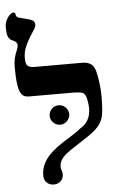

<svg xmlns="http://www.w3.org/2000/svg" viewBox="-67 -862 592 917"><g transform="rotate(-5 229.0 -403.5)"><path d="M417 -388.2Q417 -323.2 411.1 -294.2Q405.3 -265.1 385 -241.7Q364.7 -218.3 313 -185.5Q239.3 -138.7 222.4 -123.3Q205.6 -107.9 199.2 -94.5Q192.9 -81.1 192.9 -65.9Q192.9 -59.1 196.5 -49.3Q200.2 -39.6 200.2 -32.2Q200.2 -11.2 187 1.5Q173.8 14.2 153.8 14.2Q133.3 14.2 120.1 1.5Q106.9 -11.2 106.9 -32.2Q106.9 -74.7 132.3 -110.4Q157.7 -146 213.9 -182.1Q250.5 -205.1 271.2 -218.5Q292 -231.9 300.8 -240.2Q353 -270 353 -334Q353 -351.6 347.9 -377Q342.8 -402.3 330.3 -408.7Q317.9 -415 274.9 -415H71.8Q48.3 -415 37.1 -429.2Q25.9 -443.4 21 -475.3Q16.1 -507.3 16.1 -563Q16.1 -603.5 34.2 -642.6Q39.1 -652.8 39.1 -665Q39.1 -680.2 16.1 -689Q2.4 -693.8 -3.7 -708.3Q-9.8 -722.7 -9.8 -754.9Q-9.8 -771 -3.4 -785.4Q2.9 -799.8 13.7 -810.3Q24.4 -820.8 30.8 -820.8Q42 -820.8 42 -811Q42 -805.2 46.4 -800Q50.8 -794.9 68.8 -791Q111.3 -781.2 121.6 -774.4Q131.8 -767.6 131.8 -753.9Q131.8 -744.1 121.8 -729.2Q111.8 -714.4 99.9 -694.6Q87.9 -674.8 77.9 -650.9Q67.9 -627 67.9 -599.1Q67.9 -571.3 77.4 -562.3Q86.9 -553.2 112.8 -553.2H338.9Q364.7 -553.2 380.1 -542.5Q395.5 -531.7 402.1 -507.8Q408.7 -483.9 412.8 -449.5Q417 -415 417 -388.2ZM162.1 -313.5Q162.1 -333.5 175.8 -347.2Q189.5 -360.8 209 -360.8Q228 -360.8 241.9 -347.2Q255.9 -333.5 255.9 -313.5Q255.9 -295.9 242.2 -281.7Q228.5 -267.6 209 -267.6Q189.5 -267.6 175.8 -281.7Q162.1 -295.9 162.1 -313.5Z"/></g></svg>

Font: Tinos
Style: Bold
Weight: 700
Designer: Steve Matteson
Foundry: Monotype Imaging Inc.
Version: Version 1.23